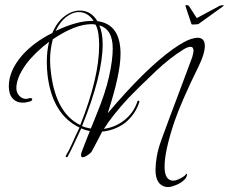

<svg xmlns="http://www.w3.org/2000/svg" viewBox="-20 -604 909 763"><path d="M719 -584Q722 -584 726 -583Q730 -582 731 -580L762 -532L851 -580Q856 -583 862 -583Q869 -584 869 -581L868 -580L768 -508Q743 -505 741 -508L717 -580Q717 -583 719 -584ZM641 139Q598 132 598 71Q598 48 603 18.5Q608 -11 621 -47L653 -134Q670 -180 693 -240.5Q716 -301 744 -377Q746 -385 747.5 -391.5Q749 -398 749 -402Q749 -418 737 -418Q726 -418 710 -408Q655 -374 599 -321Q561 -285 533.5 -258Q506 -231 489 -213Q428 -147 393 -92Q439 -98 475.5 -127.5Q512 -157 526 -201Q528 -204 530 -204Q534 -204 534 -199Q518 -149 476 -115Q436 -86 386 -81Q379 -67 368.5 -47Q358 -27 344 -1Q340 5 329 12Q316 21 309 21Q302 21 302 13Q302 4 308 -9Q312 -20 319.5 -39Q327 -58 337 -83Q328 -85 319.5 -87.5Q311 -90 303 -94L296 -79Q283 -51 271.5 -26.5Q260 -2 249 18Q248 22 243 20Q240 19 242 14Q255 -7 266.5 -33.5Q278 -60 293 -91L296 -97Q188 -149 169 -305Q166 -332 166 -357Q166 -401 175 -438Q118 -395 83 -348Q45 -295 45 -254Q45 -236 56.5 -223.5Q68 -211 84 -211Q86 -211 88 -211.5Q90 -212 93 -213Q96 -214 98.5 -214Q101 -214 102 -214Q108 -214 108 -210Q108 -204 100 -201Q92 -199 85 -197.5Q78 -196 71 -196Q45 -196 30 -213Q15 -230 15 -261Q15 -323 68 -384Q114 -436 188 -473Q206 -516 236 -539Q266 -562 297 -562Q342 -562 367 -520Q459 -508 459 -390Q459 -310 408 -154Q556 -329 666 -408Q713 -441 739 -449Q756 -454 765 -454Q794 -454 794 -421Q794 -392 771 -344Q734 -269 710 -213.5Q686 -158 674 -123Q654 -64 644 -18.5Q634 27 634 58Q634 114 669 114Q677 114 688.5 109Q700 104 709.5 97.5Q719 91 719 87Q723 86 723 89Q723 100 713 110Q698 125 675 133Q655 141 641 139ZM201 -481Q285 -521 345 -521H352Q329 -556 293 -556Q268 -556 243 -536.5Q218 -517 201 -481ZM299 -107Q374 -296 374 -423Q374 -449 371 -469.5Q368 -490 360 -506Q356 -507 352 -507.5Q348 -508 344 -508Q279 -508 190 -448Q179 -409 179 -364Q179 -351 180 -338Q181 -325 183 -311Q203 -154 299 -107ZM341 -93 364 -150Q399 -235 413.5 -300.5Q428 -366 428 -411Q428 -488 375 -503Q388 -473 388 -428Q388 -306 306 -103Q314 -99 323 -97Q332 -95 341 -93Z"/></svg>

Font: Passions Conflict
Style: Regular
Weight: 400
Designer: Robert E. Leuschke
Foundry: Robert E. Leuschke
Version: Version 1.010; ttfautohint (v1.8.3)